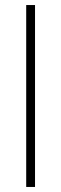

<svg xmlns="http://www.w3.org/2000/svg" viewBox="-20 -742 243 762"><path d="M119 -722V0H84V-722Z"/></svg>

Font: SUIT Variable
Style: Regular
Weight: 400
Designer: Sunn Youn; Korean Glyphs from Source Han Sans (Sandoll Communications; Soo-young Jang, Joo-yeon Kang)
Foundry: Sunn
Version: Version 1.150;FEAKit 1.0